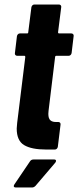

<svg xmlns="http://www.w3.org/2000/svg" viewBox="-20 -662 346 850"><path d="M284 -415H229Q227 -415 225.5 -413.5Q224 -412 224 -410L195 -172Q194 -167 194 -158Q194 -137 203.5 -129Q213 -121 231 -122H238Q243 -122 246 -118.5Q249 -115 248 -110L236 -12Q235 -7 231.5 -3.5Q228 0 223 0H184Q120 0 87 -19.5Q54 -39 54 -93Q54 -100 56 -118L92 -410Q92 -415 88 -415H56Q51 -415 48 -418.5Q45 -422 46 -427L55 -502Q56 -507 59.5 -510.5Q63 -514 68 -514H100Q105 -514 105 -519L119 -630Q120 -635 123.5 -638.5Q127 -642 132 -642H241Q246 -642 249 -638.5Q252 -635 251 -630L237 -519Q237 -514 242 -514H296Q301 -514 304 -510.5Q307 -507 306 -502L297 -427Q296 -422 292.5 -418.5Q289 -415 284 -415ZM41 162Q41 158 44 154L113 52Q118 44 129 44H219Q228 44 228 50Q228 55 224 59L137 161Q130 168 122 168H51Q41 168 41 162Z"/></svg>

Font: Barlow Condensed
Style: Bold Italic
Weight: 700
Width: 3
Italic angle: -7°
Designer: Jeremy Tribby
Foundry: Tribby Type
Version: Version 1.408